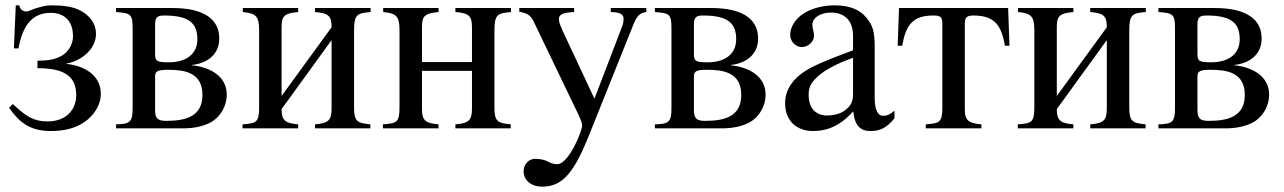

<svg xmlns="http://www.w3.org/2000/svg" viewBox="-20 -480 4802 718"><path d="M228 -242C283 -252 339 -295 339 -354C339 -391 316 -423 278 -442C251 -455 218 -460 172 -460C150 -460 139 -456 114 -449C100 -445 88 -437 78 -437C66 -437 55 -445 52 -460H39L32 -299H49C64 -379 96 -432 170 -432C218 -432 253 -404 253 -344C253 -316 237 -285 208 -270C185 -258 162 -253 120 -253V-225C213 -225 265 -200 265 -124C265 -73 231 -26 158 -26C105 -26 77 -45 28 -91L14 -77C52 -22 93 10 170 10C219 10 261 0 295 -23C330 -47 357 -86 357 -129C357 -201 292 -235 228 -241Z M697 -237C748 -242 800 -271 800 -336C800 -408 743 -450 625 -450H414V-435C469 -431 476 -427 476 -374V-77C476 -25 468 -16 414 -15V0H665C706 0 742 -8 769 -23C806 -44 828 -85 828 -126C828 -195 766 -229 697 -236ZM560 -391C560 -419 574 -422 595 -422C691 -422 718 -390 718 -333C718 -276 674 -247 611 -247C566 -247 560 -252 560 -278ZM560 -193C560 -212 566 -219 608 -219C667 -219 737 -211 737 -125C737 -45 676 -28 602 -28C570 -28 560 -37 560 -68Z M1366 -450H1158V-435C1209 -431 1220 -420 1220 -378L1033 -121V-377C1033 -419 1041 -430 1095 -435V-450H888V-435C937 -430 949 -420 949 -366V-79C949 -21 938 -19 887 -15V0H1095V-15C1044 -19 1033 -32 1033 -72L1220 -330V-74C1220 -30 1208 -19 1158 -15V0H1365V-15C1316 -20 1304 -25 1304 -79V-366C1304 -425 1315 -431 1366 -435Z M1891 -450H1683V-435C1734 -431 1745 -420 1745 -378V-248H1558V-377C1558 -419 1566 -430 1620 -435V-450H1413V-435C1462 -430 1474 -420 1474 -366V-79C1474 -21 1463 -19 1412 -15V0H1620V-15C1569 -19 1558 -32 1558 -72V-215H1745V-74C1745 -30 1733 -19 1683 -15V0H1890V-15C1841 -20 1829 -25 1829 -79V-366C1829 -425 1840 -431 1891 -435Z M2397 -450H2264V-435C2295 -435 2312 -427 2312 -411C2312 -407 2311 -392 2308 -385L2203 -111L2083 -367C2077 -381 2070 -397 2070 -408C2070 -426 2084 -433 2127 -435V-450H1922V-436C1948 -432 1965 -423 1975 -401L2111 -118C2130 -78 2157 -27 2157 -12C2157 12 2106 134 2064 134C2058 134 2046 133 2035 127C2017 117 1999 114 1981 114C1957 114 1938 135 1938 160C1938 193 1965 218 2008 218C2084 218 2127 165 2183 25L2347 -384C2362 -422 2373 -432 2397 -435Z M2712 -237C2763 -242 2815 -271 2815 -336C2815 -408 2758 -450 2640 -450H2429V-435C2484 -431 2491 -427 2491 -374V-77C2491 -25 2483 -16 2429 -15V0H2680C2721 0 2757 -8 2784 -23C2821 -44 2843 -85 2843 -126C2843 -195 2781 -229 2712 -236ZM2575 -391C2575 -419 2589 -422 2610 -422C2706 -422 2733 -390 2733 -333C2733 -276 2689 -247 2626 -247C2581 -247 2575 -252 2575 -278ZM2575 -193C2575 -212 2581 -219 2623 -219C2682 -219 2752 -211 2752 -125C2752 -45 2691 -28 2617 -28C2585 -28 2575 -37 2575 -68Z M3325 -66C3308 -52 3298 -47 3282 -47C3264 -47 3251 -67 3251 -113V-304C3251 -365 3243 -386 3219 -415C3195 -444 3157 -460 3101 -460C3056 -460 3014 -448 2986 -430C2951 -408 2935 -376 2935 -350C2935 -323 2957 -304 2978 -304C3004 -304 3024 -326 3024 -345C3024 -366 3018 -369 3018 -387C3018 -414 3048 -433 3088 -433C3133 -433 3170 -408 3170 -346V-292C3057 -250 3016 -231 2986 -211C2947 -185 2916 -146 2916 -94C2916 -28 2959 10 3021 10C3064 10 3117 -3 3170 -63H3171C3176 -10 3198 10 3235 10C3269 10 3295 0 3325 -38ZM3170 -130C3170 -101 3164 -84 3135 -64C3118 -53 3093 -48 3073 -48C3034 -48 3004 -72 3004 -125C3004 -156 3014 -172 3038 -194C3063 -217 3108 -242 3170 -264Z M3755 -309 3750 -450H3342L3337 -309H3354C3367 -385 3392 -422 3470 -422C3496 -422 3504 -418 3504 -390V-79C3504 -21 3493 -19 3442 -15V0H3650V-15C3599 -19 3588 -32 3588 -72V-390C3588 -414 3594 -422 3620 -422C3700 -422 3725 -385 3738 -309Z M4265 -450H4057V-435C4108 -431 4119 -420 4119 -378L3932 -121V-377C3932 -419 3940 -430 3994 -435V-450H3787V-435C3836 -430 3848 -420 3848 -366V-79C3848 -21 3837 -19 3786 -15V0H3994V-15C3943 -19 3932 -32 3932 -72L4119 -330V-74C4119 -30 4107 -19 4057 -15V0H4264V-15C4215 -20 4203 -25 4203 -79V-366C4203 -425 4214 -431 4265 -435Z M4595 -237C4646 -242 4698 -271 4698 -336C4698 -408 4641 -450 4523 -450H4312V-435C4367 -431 4374 -427 4374 -374V-77C4374 -25 4366 -16 4312 -15V0H4563C4604 0 4640 -8 4667 -23C4704 -44 4726 -85 4726 -126C4726 -195 4664 -229 4595 -236ZM4458 -391C4458 -419 4472 -422 4493 -422C4589 -422 4616 -390 4616 -333C4616 -276 4572 -247 4509 -247C4464 -247 4458 -252 4458 -278ZM4458 -193C4458 -212 4464 -219 4506 -219C4565 -219 4635 -211 4635 -125C4635 -45 4574 -28 4500 -28C4468 -28 4458 -37 4458 -68Z"/></svg>

Font: XITS Math
Style: Regular
Weight: 400
Designer: MicroPress Inc., with final additions and corrections provided by Coen Hoffman, Elsevier (retired)
Version: Version 1.108